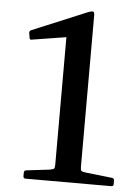

<svg xmlns="http://www.w3.org/2000/svg" viewBox="-53 -785 605 827"><g transform="rotate(5 249.5 -371.5)"><path d="M459 -36Q469 -35 469 -25V-9Q469 0 459 0H89Q79 0 79 -10V-25Q79 -35 89 -36L190 -48Q205 -51 208 -54.5Q211 -58 211 -73V-666L264 -631L64 -599Q54 -596 53 -607L50 -626Q48 -634 57 -639L297 -739Q311 -744 316.5 -742Q322 -740 322 -727V-73Q322 -58 325.5 -54.5Q329 -51 344 -49Z"/></g></svg>

Font: Hahmlet Medium
Style: Regular
Weight: 500
Version: Version 1.002